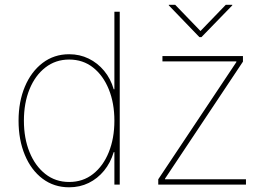

<svg xmlns="http://www.w3.org/2000/svg" viewBox="-20 -777 1126 808"><path d="M271 11.2Q207 11.2 158.9 -25.1Q110.8 -61.5 84.5 -125Q58.1 -188.5 58.1 -269Q58.1 -349.1 84.7 -412.4Q111.3 -475.6 159.4 -512.2Q207.5 -548.8 271 -548.8Q315.4 -548.8 353 -530.5Q390.6 -512.2 418.2 -479Q445.8 -445.8 458.5 -401.4H461.4V-727.5H483.9V0H461.4V-136.7H458.5Q445.3 -92.3 418 -58.8Q390.6 -25.4 353.3 -7.1Q315.9 11.2 271 11.2ZM271 -11.2Q329.1 -11.2 371.8 -44.9Q414.6 -78.6 438 -137Q461.4 -195.3 461.4 -269Q461.4 -343.3 437.7 -401.4Q414.1 -459.5 371.6 -492.9Q329.1 -526.4 271 -526.4Q213.9 -526.4 170.9 -492.9Q127.9 -459.5 104.2 -401.4Q80.6 -343.3 80.6 -269Q80.6 -195.3 104.2 -137Q127.9 -78.6 170.7 -44.9Q213.4 -11.2 271 -11.2ZM646 0V-22.5L974.6 -515.6V-518.6H663.6V-541H1002.4V-517.6L674.3 -24.9V-22.5H1015.1V0ZM717.3 -756.8 823.7 -646.5 930.2 -756.8H957.5V-754.4L827.6 -620.6H819.3L690.4 -754.4V-756.8Z"/></svg>

Font: Inter 17pt Thin
Style: Regular
Weight: 250
Version: Version 4.001;git-66647c0bb